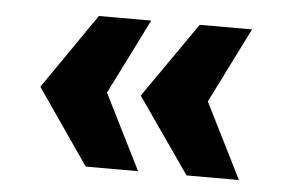

<svg xmlns="http://www.w3.org/2000/svg" viewBox="-36 -558 671 442"><g transform="rotate(5 300.0 -337.0)"><path d="M409 -163 288 -337 409 -511H530L443 -337L530 -163ZM176 -163 56 -337 176 -511H297L210 -337L297 -163Z"/></g></svg>

Font: Chivo Mono ExtraBold
Style: Regular
Weight: 800
Monospace: yes
Designer: Hector Gatti
Foundry: Omnibus-Type
Version: Version 1.008